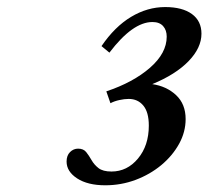

<svg xmlns="http://www.w3.org/2000/svg" viewBox="-20 -944 606 558"><path d="M286 -405.5Q235 -405.5 204.2 -425.5Q173.5 -445.5 173.5 -474.5Q173.5 -492 183.5 -502Q193.5 -512 207 -512Q222.5 -512 230.5 -502Q238.5 -492 246 -478.8Q253.5 -465.5 266.2 -455.5Q279 -445.5 304 -445.5Q349.5 -445.5 381 -483.2Q412.5 -521 412.5 -579Q412.5 -618 396.5 -637.2Q380.5 -656.5 354 -656.5Q341.5 -656.5 326.8 -653.2Q312 -650 301 -644L289 -678.5Q367 -704.5 415.8 -747Q464.5 -789.5 464.5 -837.5Q464.5 -856.5 454 -868.2Q443.5 -880 423 -880Q365.5 -880 298 -791L275 -810Q313.5 -866.5 361 -895Q408.5 -923.5 460 -923.5Q510 -923.5 537.8 -903.2Q565.5 -883 565.5 -846Q565.5 -805 528 -766.2Q490.5 -727.5 422.5 -699.5Q464 -693.5 491.8 -667.5Q519.5 -641.5 519.5 -598Q519.5 -560.5 500.5 -526Q481.5 -491.5 448.8 -464.2Q416 -437 374 -421.2Q332 -405.5 286 -405.5Z"/></svg>

Font: Libre Caslon Text Medium Italic
Style: Regular
Weight: 500
Italic angle: -22.583°
Designer: Pablo Impallari, Rodrigo Fuenzalida, Katja Schimmel
Foundry: Pablo Impallari, Rodrigo Fuenzalida
Version: Version 2.000